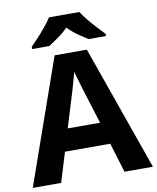

<svg xmlns="http://www.w3.org/2000/svg" viewBox="-99 -1010 888 1086"><g transform="rotate(-10 345.0 -467.0)"><path d="M527 0 475 -170H215L163 0H0L252 -717H437L690 0ZM387 -463Q382 -480 374 -506Q366 -532 358 -559Q350 -586 345 -606Q340 -586 331.5 -556.5Q323 -527 315.5 -500.5Q308 -474 304 -463L253 -297H439ZM432 -934Q446 -912 468.5 -884.5Q491 -857 515 -831Q539 -805 557 -787V-774H458Q432 -790 401 -811.5Q370 -833 344 -860Q318 -833 288 -812Q258 -791 232 -774H133V-787Q152 -806 175.5 -831.5Q199 -857 221.5 -884.5Q244 -912 258 -934Z"/></g></svg>

Font: Noto Sans Lisu
Style: Regular
Weight: 400
Designer: Monotype Design Team. David Williams.
Foundry: Monotype Imaging Inc.
Version: Version 2.102